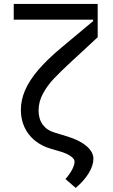

<svg xmlns="http://www.w3.org/2000/svg" viewBox="-20 -747 563 955"><path d="M443.2 -642V-649.1H48.3V-727.3H465.9V-561.8L360.1 -463.8L338.4 -443.9Q280.5 -390.3 248 -356Q215.6 -321.7 193.7 -281.4Q171.9 -241.1 171.9 -197.4Q171.9 -155.2 192.5 -127.1Q213.1 -99.1 250 -88.1L315.3 -68.2Q375.7 -49.7 410.2 -20.4Q444.6 8.9 444.6 42.6Q444.6 76.3 421 114.9Q397.4 153.4 356.5 187.5L305.4 143.5Q326.7 119.7 338.8 96.4Q350.9 73.2 350.9 56.8Q350.9 43.3 331.1 29.5Q311.4 15.6 277 5.7L233 -7.1Q186.8 -20.6 153.2 -48.1Q119.7 -75.6 101.7 -114.5Q83.8 -153.4 83.8 -200.3Q83.8 -249.3 104.6 -297.8Q125.4 -346.2 169.4 -398.1Q213.4 -449.9 283.4 -508.5Z"/></svg>

Font: Riot Sans
Style: Regular
Weight: 400
Designer: Rasmus Andersson
Foundry: rsms
Version: Version 4.001